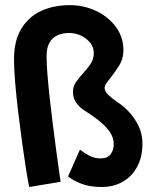

<svg xmlns="http://www.w3.org/2000/svg" viewBox="-20 -724 612 746"><path d="M93.5 2.5Q88.5 -21 81.2 -66.5Q74 -112 66 -169.8Q58 -227.5 50.8 -287.8Q43.5 -348 39 -402Q34.5 -456 34.5 -494Q34.5 -566 62.8 -612.5Q91 -659 139.8 -681.5Q188.5 -704 251 -704Q307 -704 354.5 -681Q402 -658 430.8 -618.8Q459.5 -579.5 459.5 -528.5Q459.5 -496 443.5 -470.2Q427.5 -444.5 412 -425Q401.5 -412 394 -401.5Q386.5 -391 386.5 -382Q386.5 -369 401 -355.2Q415.5 -341.5 438.5 -325.5Q458 -313.5 480.2 -290.2Q502.5 -267 518 -235.5Q533.5 -204 533.5 -165.5Q533.5 -116.5 514.2 -78.5Q495 -40.5 459 -19Q423 2.5 374 2.5Q327.5 2.5 294.5 -10.8Q261.5 -24 244.5 -38.5L290.5 -142.5Q308 -129 327.8 -118.8Q347.5 -108.5 370.5 -108.5Q398 -108.5 410 -125Q422 -141.5 422 -163.5Q422 -190.5 404.8 -214Q387.5 -237.5 360.2 -258.5Q333 -279.5 303 -298Q288.5 -307.5 276 -325Q263.5 -342.5 263.5 -367Q263.5 -389 275.8 -406Q288 -423 302.5 -439Q318.5 -456 331.5 -475Q344.5 -494 344.5 -518Q344.5 -539.5 330.8 -557.2Q317 -575 294.8 -585.5Q272.5 -596 248 -596Q224 -596 204 -587.2Q184 -578.5 172.5 -558.8Q161 -539 161 -505.5Q161 -479 164.2 -436.2Q167.5 -393.5 173.2 -342.5Q179 -291.5 185.5 -239Q192 -186.5 198.2 -140.5Q204.5 -94.5 209.2 -61.8Q214 -29 215.5 -17.5Z"/></svg>

Font: Grandstander Thin SemiBold
Style: Regular
Weight: 600
Version: Version 1.200